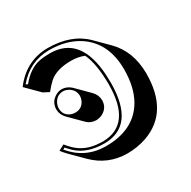

<svg xmlns="http://www.w3.org/2000/svg" viewBox="-121 -562 745 748"><g transform="rotate(-30 251.0 -187.5)"><path d="M207.5 -104.5Q182.6 -105 166.5 -121.1L109.9 -177.7Q93.3 -195.3 92.8 -217.8Q92.8 -252.4 124 -270Q137.2 -276.9 150.9 -276.9Q173.8 -275.9 191.4 -259.3L248 -202.6Q265.1 -184.6 265.6 -161.6Q265.6 -127 233.9 -110.8Q221.2 -105 207.5 -104.5ZM189.9 -20Q318.4 -22.5 318.8 -201.2Q318.4 -293.9 294.9 -343.8Q269 -354.5 236.8 -354.5Q172.4 -354.5 138.2 -325.2Q123 -311.5 105.5 -289.6L79.6 -303.2L22.9 -359.9Q85 -442.4 183.1 -442.9Q289.1 -442.4 349.6 -382.3L406.2 -325.7Q466.3 -264.6 466.8 -165.5Q466.8 7.3 334 54.2Q293 68.4 246.6 68.4Q161.1 67.4 100.6 7.8L43.9 -48.8Q32.2 -61 22.9 -73.2L48.8 -86.9Q60.1 -72.8 69.8 -63.5Q110.4 -22.9 175.3 -20.5Q182.6 -20 189.9 -20ZM189.9 -10.3Q113.3 -10.3 68.8 -50.8Q57.6 -61.5 46.4 -74.2L38.1 -69.8Q96.7 1 187.5 2Q189 2 189.9 2Q316.9 2 369.6 -89.4Q399.9 -143.1 399.9 -222.2Q399.9 -341.3 315.9 -397.5Q261.7 -433.1 183.1 -433.1Q95.2 -432.1 38.1 -363.3L46.4 -358.9Q86.4 -408.2 133.8 -417Q153.8 -420.9 180.2 -420.9Q317.4 -420.9 328.1 -237.8Q329.1 -219.7 329.1 -201.2Q327.6 -11.2 189.9 -10.3ZM150.9 -170.9Q182.6 -170.9 195.3 -200.2Q198.7 -209.5 199.2 -217.8Q199.2 -247.6 170.9 -262.2Q160.6 -267.1 150.9 -267.1Q121.6 -267.1 107.9 -238.8Q103 -228 103 -217.8Q103 -187 131.3 -174.8Q141.1 -170.9 150.9 -170.9Z"/></g></svg>

Font: Linux Biolinum Shadow O
Style: Bold
Weight: 700
Designer: Philipp H. Poll
Foundry: Philipp H. Poll
Version: Version 0.9.2